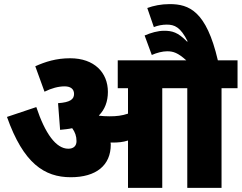

<svg xmlns="http://www.w3.org/2000/svg" viewBox="-20 -916 1178 936"><path d="M520 -211C520 -214 519 -218 519 -221C523 -221 526 -221 530 -221C555 -221 580 -223 604 -231V0H771V-486H893V0H1060V-486H1138V-622H1042C986 -862 902 -896 807 -896C765 -896 728 -888 698 -877L730 -784C750 -792 772 -796 793 -796C831 -796 860 -784 895 -714H891C847 -759 819 -766 780 -766C749 -766 715 -756 685 -743L720 -648C745 -659 772 -666 795 -666C824 -666 847 -659 888 -622H554V-486H604V-362C575 -352 547 -349 515 -349C495 -349 478 -350 463 -352L462 -353C491 -382 506 -421 506 -468C506 -562 440 -632 322 -632C254 -632 201 -615 152 -593L197 -469C231 -486 265 -495 295 -495C323 -495 341 -483 341 -458C341 -432 322 -417 263 -413L273 -283C294 -285 314 -287 332 -291C346 -272 353 -252 353 -228C353 -205 339 -191 313 -191C253 -191 200 -265 157 -394L14 -346C94 -120 196 -52 325 -52C449 -52 520 -110 520 -211Z"/></svg>

Font: Noto Sans Devanagari UI SemiCondensed Black
Style: Regular
Weight: 900
Width: 4
Designer: Jelle Bosma - Monotype Design Team
Foundry: Monotype Imaging Inc.
Version: Version 2.004